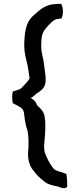

<svg xmlns="http://www.w3.org/2000/svg" viewBox="-20 -791 415 1005"><path d="M47 -251C63 -243 81 -234 92 -225C100 -218 105 -209 106 -196C107 -191 107 -185 108 -180C111 -154 116 -130 123 -111C128 -88 130 -63 129 -40C130 -24 128 -7 127 7C125 48 136 80 155 102C170 121 185 139 205 153C224 172 248 179 282 185C292 188 301 194 314 194C322 195 329 190 332 185C332 163 331 141 328 120C318 116 307 111 298 109C287 106 279 104 270 99C262 95 258 89 253 82C237 61 226 36 215 9C205 -22 217 -67 217 -118V-153C216 -162 215 -170 214 -178C211 -205 193 -223 177 -237C172 -243 169 -254 164 -260C158 -268 149 -272 140 -279C154 -283 159 -291 168 -299C194 -316 219 -330 219 -372C219 -382 219 -392 217 -403V-405C214 -431 211 -453 208 -472C204 -495 196 -520 196 -541V-563C196 -574 197 -579 198 -592C201 -629 225 -648 241 -666C250 -675 266 -692 285 -692C287 -693 290 -693 293 -693C295 -693 298 -694 301 -694C313 -713 312 -752 300 -771C285 -771 271 -770 260 -769C214 -764 187 -738 161 -715C142 -699 131 -686 121 -660C112 -636 108 -601 107 -565V-550C107 -517 115 -486 123 -456C127 -438 131 -407 134 -386C134 -385 135 -382 135 -381C126 -364 110 -350 98 -336C87 -321 66 -319 47 -312C42 -292 43 -271 47 -251Z"/></svg>

Font: Hussar Pisanka
Style: Regular
Weight: 400
Designer: Robert Jablonski
Foundry: Cannot Into Space Fonts
Version: Version 1.070